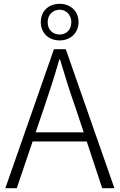

<svg xmlns="http://www.w3.org/2000/svg" viewBox="-20 -987 627 1007"><path d="M293 -936C325 -936 354 -911 354 -871C354 -828 325 -806 293 -806C259 -806 230 -828 230 -871C230 -911 259 -936 293 -936ZM293 -775C348 -775 392 -813 392 -871C392 -930 348 -967 293 -967C236 -967 194 -930 194 -871C194 -813 236 -775 293 -775ZM167 -293 212 -425C241 -510 266 -587 291 -675H295C321 -587 345 -510 375 -425L419 -293ZM516 0H580L325 -729H263L8 0H68L151 -245H435Z"/></svg>

Font: Noto Sans JP Light
Style: Regular
Weight: 300
Designer: Ryoko NISHIZUKA (kana & ideographs); Paul D. Hunt (Latin, Greek & Cyrillic); Wenlong ZHANG (bopomofo); Sandoll Communica
Foundry: Adobe Systems Incorporated
Version: Version 1.004;PS 1.004;hotconv 1.0.82;makeotf.lib2.5.63406